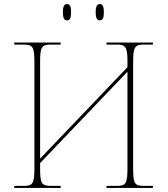

<svg xmlns="http://www.w3.org/2000/svg" viewBox="-20 -923 823 943"><path d="M470 -823C483 -823 490 -831 490 -863C490 -894 483 -903 470 -903C458 -903 450 -894 450 -863C450 -831 458 -823 470 -823ZM309 -823C322 -823 329 -831 329 -863C329 -894 322 -903 309 -903C297 -903 289 -894 289 -863C289 -831 297 -823 309 -823ZM50 0H278V-10H233C183 -10 177 -21 177 -98V-122L606 -571V-98C606 -21 599 -10 552 -10H503V0H731V-10H687C641 -10 634 -21 634 -98V-626C634 -693 645 -704 686 -704H731V-714H503V-704H556C594 -704 606 -693 606 -626V-593L177 -144V-618C177 -693 184 -704 231 -704H278V-714H50V-704H95C142 -704 149 -693 149 -615V-98C149 -21 141 -10 96 -10H50Z"/></svg>

Font: Noto Serif Display Thin
Style: Regular
Weight: 100
Designer: Monotype Design Team
Foundry: Monotype Imaging Inc.
Version: Version 2.009